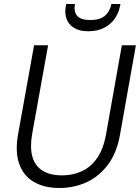

<svg xmlns="http://www.w3.org/2000/svg" viewBox="-20 -926 698 958"><path d="M277 12Q199 12 147 -19.5Q95 -51 75 -111Q55 -171 70 -255L150 -700H220L140 -255Q129 -190 141.5 -144.5Q154 -99 191.5 -75Q229 -51 290 -51Q344 -51 389 -72Q434 -93 465 -138Q496 -183 509 -255L588 -700H658L579 -255Q563 -163 518 -103.5Q473 -44 410.5 -16Q348 12 277 12ZM421 -770Q376 -770 349 -787Q322 -804 312 -832Q302 -860 308 -893L310 -906H354Q347 -868 365 -847Q383 -826 431 -826Q478 -826 503 -847Q528 -868 536 -906H581L578 -892Q571 -859 551.5 -831.5Q532 -804 499 -787Q466 -770 421 -770Z"/></svg>

Font: DM Sans Light
Style: Italic
Weight: 300
Italic angle: -10°
Designer: Colophon Foundry, Jonny Pinhorn
Foundry: Colophon Foundry
Version: Version 4.004;gftools[0.9.30]